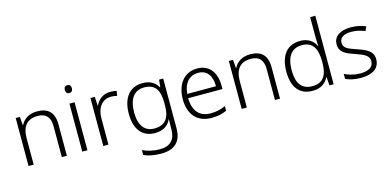

<svg xmlns="http://www.w3.org/2000/svg" viewBox="-85 -1289 4199 2057"><g transform="rotate(-15 2014.0 -260.0)"><path d="M326 -542C236 -542 175 -499 146 -440H142L134 -532H88V0H145V-290C145 -425 203 -493 320 -493C409 -493 457 -446 457 -344V0H513V-348C513 -482 447 -542 326 -542Z M713 -729C688 -729 674 -713 674 -686C674 -658 688 -642 713 -642C738 -642 752 -658 752 -686C752 -713 738 -729 713 -729ZM741 -532H684V0H741Z M1136 -541C1056 -541 1001 -493 974 -433H971L965 -532H917V0H974V-292C974 -411 1036 -489 1133 -489C1157 -489 1178 -486 1199 -480L1208 -533C1187 -538 1162 -541 1136 -541Z M1496 -542C1350 -542 1270 -434 1270 -262C1270 -87 1352 10 1489 10C1575 10 1637 -25 1667 -94H1670C1669 -69 1668 -39 1668 -11V20C1668 125 1614 191 1497 191C1421 191 1355 174 1305 149V204C1355 226 1415 240 1495 240C1657 240 1724 157 1724 17V-532H1678L1670 -451H1666C1632 -508 1579 -542 1496 -542ZM1502 -493C1623 -493 1668 -416 1668 -281V-246C1668 -127 1628 -39 1496 -39C1388 -39 1329 -117 1329 -261C1329 -408 1387 -493 1502 -493Z M2102 -542C1954 -542 1869 -424 1869 -262C1869 -95 1957 10 2117 10C2185 10 2233 -1 2286 -24V-76C2227 -50 2185 -40 2119 -40C1997 -40 1929 -118 1928 -259H2308V-298C2308 -440 2238 -542 2102 -542ZM2101 -494C2202 -494 2249 -418 2249 -306H1930C1940 -427 2003 -494 2101 -494Z M2690 -542C2600 -542 2539 -499 2510 -440H2506L2498 -532H2452V0H2509V-290C2509 -425 2567 -493 2684 -493C2773 -493 2821 -446 2821 -344V0H2877V-348C2877 -482 2811 -542 2690 -542Z M3239 10C3334 10 3387 -36 3415 -93H3418L3426 0H3472V-760H3415V-545C3415 -514 3417 -472 3419 -441H3415C3388 -498 3333 -542 3244 -542C3102 -542 3017 -444 3017 -261C3017 -83 3097 10 3239 10ZM3246 -39C3131 -39 3076 -116 3076 -260C3076 -410 3136 -493 3250 -493C3369 -493 3416 -413 3416 -266V-257C3416 -116 3369 -39 3246 -39Z M3982 -141C3982 -235 3907 -264 3812 -297C3720 -329 3668 -345 3668 -408C3668 -464 3717 -494 3801 -494C3854 -494 3908 -480 3949 -462L3970 -509C3924 -529 3868 -542 3804 -542C3688 -542 3613 -492 3613 -406C3613 -313 3681 -287 3780 -253C3876 -220 3926 -196 3926 -137C3926 -76 3882 -38 3777 -38C3714 -38 3652 -56 3605 -79V-24C3644 -5 3702 10 3776 10C3907 10 3982 -45 3982 -141Z"/></g></svg>

Font: Noto Sans Gujarati Light
Style: Regular
Weight: 300
Designer: Jelle Bosma - Monotype Design Team, Universal Thirst
Foundry: Monotype Imaging Inc.
Version: Version 2.106